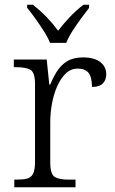

<svg xmlns="http://www.w3.org/2000/svg" viewBox="-20 -786 481 806"><path d="M40 0V-32H52Q78 -32 94.5 -36.5Q111 -41 119 -57Q127 -73 127 -107V-433Q127 -481 108.5 -492.5Q90 -504 47 -504H38V-536H176L187 -431H191Q203 -461 219.5 -487Q236 -513 262 -529Q288 -545 329 -545Q376 -545 401 -525.5Q426 -506 426 -474Q426 -451 412 -436Q398 -421 366 -421Q366 -463 351.5 -480.5Q337 -498 306 -498Q277 -498 255.5 -477Q234 -456 219.5 -422.5Q205 -389 198 -350Q191 -311 191 -274V-104Q191 -55 209.5 -43.5Q228 -32 266 -32H297V0ZM190 -606Q181 -629 164 -655.5Q147 -682 128.5 -708Q110 -734 94 -753V-766H118Q151 -740 176.5 -713.5Q202 -687 224 -657Q247 -687 272 -713.5Q297 -740 330 -766H354V-753Q339 -734 320 -708Q301 -682 284 -655.5Q267 -629 258 -606Z"/></svg>

Font: Noto Serif Gurmukhi Light
Style: Regular
Weight: 300
Designer: Vaibhav Singh and the Monotype Design Team
Foundry: Monotype Imaging Inc.
Version: Version 2.004; ttfautohint (v1.8.4.7-5d5b)